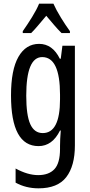

<svg xmlns="http://www.w3.org/2000/svg" viewBox="-20 -786 490 1046"><path d="M210 -475Q307 -475 307 -270V-245Q307 -61 213 -61Q167 -61 145 -109.5Q123 -158 123 -265Q123 -475 210 -475ZM193 -547Q121 -547 80.5 -476.5Q40 -406 40 -266Q40 10 190 10Q265 10 307 -75H311Q309 -51 308 -29.5Q307 -8 307 9V25Q307 103 276.5 135.5Q246 168 188 168Q131 168 65 132V209Q121 240 190 240Q294 240 341 179Q388 118 388 6V-537H320L311 -466H306Q266 -547 193 -547ZM271 -766H193Q180 -734 155 -693.5Q130 -653 104 -616V-606H150Q167 -623 188.5 -648.5Q210 -674 232 -700Q254 -674 274.5 -650Q295 -626 315 -606H361V-616Q337 -649 311.5 -690.5Q286 -732 271 -766Z"/></svg>

Font: Noto Sans Display Condensed
Style: Regular
Weight: 400
Width: 3
Designer: Monotype Design Team
Foundry: Monotype Imaging Inc.
Version: Version 1.900